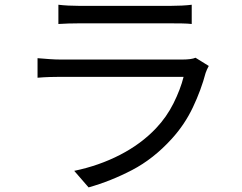

<svg xmlns="http://www.w3.org/2000/svg" viewBox="-20 -765 1040 826"><path d="M231.2 -744.6Q251 -742.2 274 -741Q297.1 -739.8 320.6 -739.8Q336.4 -739.8 375.9 -739.8Q415.4 -739.8 465.6 -739.8Q515.9 -739.8 566.2 -739.8Q616.6 -739.8 656.6 -739.8Q696.7 -739.8 714.3 -739.8Q737.7 -739.8 762.1 -741Q786.5 -742.2 804.8 -744.6V-661.8Q786.9 -663.8 762.5 -664.2Q738.2 -664.6 712.9 -664.6Q696.3 -664.6 656.6 -664.6Q617 -664.6 566.8 -664.6Q516.5 -664.6 466.3 -664.6Q416 -664.6 376.6 -664.6Q337.2 -664.6 320.6 -664.6Q298.1 -664.6 274.9 -663.9Q251.8 -663.2 231.2 -661.8ZM878.1 -481.3Q874.6 -474.6 870.5 -466.1Q866.5 -457.6 864.7 -451.6Q845.2 -377.8 809.9 -303.4Q774.7 -229 718.7 -167.6Q640.5 -81.6 548.5 -33.6Q456.5 14.4 361.1 41.2L299.3 -30Q405.3 -51.9 496.4 -98.8Q587.4 -145.7 651.2 -213.2Q696.7 -261.1 726.5 -320.7Q756.2 -380.3 769.8 -434.4Q759.4 -434.4 728.5 -434.4Q697.6 -434.4 653.9 -434.4Q610.1 -434.4 559.5 -434.4Q508.9 -434.4 457.7 -434.4Q406.4 -434.4 361.8 -434.4Q317.2 -434.4 284.8 -434.4Q252.4 -434.4 239.2 -434.4Q221.4 -434.4 195.1 -433.7Q168.8 -433 141.5 -430.6V-514.7Q169.1 -512.3 194.1 -510.6Q219.1 -508.9 239.2 -508.9Q250.1 -508.9 281 -508.9Q311.9 -508.9 356 -508.9Q400.1 -508.9 450.9 -508.9Q501.6 -508.9 552.6 -508.9Q603.7 -508.9 648 -508.9Q692.3 -508.9 723.6 -508.9Q754.9 -508.9 765.8 -508.9Q783.2 -508.9 798 -510.8Q812.8 -512.8 821.1 -516.6Z"/></svg>

Font: Noto Sans SC Thin
Style: Regular
Weight: 100
Designer: Ryoko NISHIZUKA 西塚涼子 (kana, bopomofo & ideographs); Paul D. Hunt (Latin, Greek & Cyrillic); Sandoll Communications 산돌커뮤니
Foundry: Adobe
Version: Version 2.004-H2;hotconv 1.0.118;makeotfexe 2.5.65603